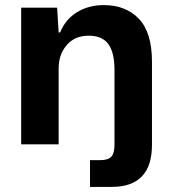

<svg xmlns="http://www.w3.org/2000/svg" viewBox="-20 -566 670 753"><path d="M333 167V62H374Q404 62 416.5 48.5Q429 35 429 2V-292Q429 -360 405 -393Q381 -426 328 -426Q273 -426 241.5 -389Q210 -352 210 -298V0H63V-536H204L210 -439H216Q237 -491 282.5 -518.5Q328 -546 387 -546Q473 -546 524.5 -492.5Q576 -439 576 -324V2Q576 167 418 167Z"/></svg>

Font: Mona Sans
Style: Bold
Weight: 700
Designer: Deni Anggara
Foundry: GitHub
Version: Version 2.000;Glyphs 3.2.3 (3260)